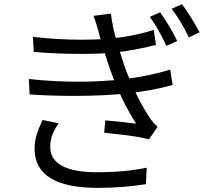

<svg xmlns="http://www.w3.org/2000/svg" viewBox="-20 -861 1040 933"><path d="M841 -662 789 -638Q745 -730 708 -779L758 -801Q778 -774 802 -734Q826 -694 841 -662ZM950 -704 898 -679Q857 -763 814 -818L864 -841Q904 -788 950 -704ZM381 -668Q445 -668 512 -673Q633 -685 727 -716L738 -643Q636 -616 529 -605Q460 -599 371 -599Q257 -599 144 -609L140 -682Q259 -668 381 -668ZM363 -464Q477 -464 578 -476Q707 -491 807 -523L819 -448Q722 -421 605 -408Q492 -395 341 -395Q229 -395 124 -402L120 -477Q241 -464 363 -464ZM434 -784 519 -795Q526 -736 542.5 -677Q559 -618 585 -539Q639 -392 708 -288Q725 -263 746 -245L704 -184Q646 -200 521 -212Q510 -214 486 -216L492 -276Q555 -271 642 -260Q569 -372 515 -524Q493 -586 468 -673L462 -695Q449 -747 434 -784ZM224 -148Q224 -24 454 -24Q586 -24 693 -46L689 34Q576 52 455 52Q151 52 148 -135Q148 -174 158 -206Q168 -238 187 -278L265 -262Q245 -233 234.5 -206Q224 -179 224 -148Z"/></svg>

Font: Merged Yaku Han JP
Style: Regular
Weight: 400
Designer: Ryoko NISHIZUKA 西塚涼子 (kana, bopomofo & ideographs); Paul D. Hunt (Latin, Greek & Cyrillic); Sandoll Communications 산돌커뮤니
Foundry: Adobe
Version: Version 2.004